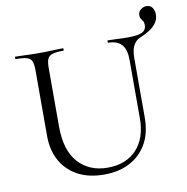

<svg xmlns="http://www.w3.org/2000/svg" viewBox="-84 -837 905 931"><g transform="rotate(-10 368.0 -371.5)"><path d="M596 -515V-226Q596 -150 566 -97Q536 -44 482 -15.5Q428 13 355 13Q281 13 227.5 -15Q174 -43 144 -95.5Q114 -148 114 -220V-544Q114 -573 108 -587.5Q102 -602 83.5 -607.5Q65 -613 29 -613Q27 -613 27 -619Q27 -625 29 -625Q53 -625 82.5 -623.5Q112 -622 146 -622Q181 -622 211 -623.5Q241 -625 263 -625Q266 -625 266 -619Q266 -613 263 -613Q227 -613 209 -607Q191 -601 185 -586Q179 -571 179 -542V-255Q179 -136 233.5 -76.5Q288 -17 377 -17Q468 -17 520 -72.5Q572 -128 572 -225V-515Q572 -564 550.5 -588.5Q529 -613 485 -613Q482 -613 482 -619Q482 -625 485 -625Q508 -625 532 -623.5Q556 -622 585 -622Q631 -622 652.5 -632Q674 -642 674 -667Q674 -680 670 -686.5Q666 -693 661 -699.5Q656 -706 656 -717Q656 -736 669.5 -746Q683 -756 697 -756Q717 -756 726.5 -741.5Q736 -727 736 -709Q736 -685 723 -667Q710 -649 690 -636Q670 -623 648 -614Q638 -611 626 -602Q614 -593 605 -573Q596 -553 596 -515Z"/></g></svg>

Font: Cormorant Garamond Light
Style: Regular
Weight: 400
Version: Version 4.001